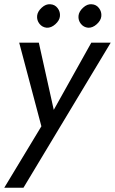

<svg xmlns="http://www.w3.org/2000/svg" viewBox="-38 -660 539 900"><path d="M481 -460H390L214 -145L144 -460H52L156 -68L-18 220H72ZM330 -586Q328 -565 341 -548.5Q354 -532 375 -530Q396 -529 415.5 -546.5Q435 -564 437 -584Q439 -605 426 -622Q413 -639 392 -640Q371 -642 351.5 -624Q332 -606 330 -586ZM136 -586Q134 -565 147 -548.5Q160 -532 181 -530Q202 -529 221.5 -546.5Q241 -564 243 -584Q245 -605 232 -622Q219 -639 198 -640Q177 -642 157.5 -624Q138 -606 136 -586Z"/></svg>

Font: Jost* 400 Book Italic
Style: Italic
Weight: 400
Italic angle: -10°
Version: Version 3.200; ttfautohint (v0.97) -l 8 -r 50 -G 200 -x 14 -